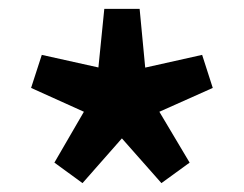

<svg xmlns="http://www.w3.org/2000/svg" viewBox="-20 -828 547 430"><path d="M164.8 -417.9 101.8 -463.8 167.9 -577.7 49.6 -631.1 73.6 -705.1 200.4 -676.9 213.6 -808.2H292.7L305.2 -676.6L432.7 -705.1L456.5 -631.1L336.9 -577.7L404.7 -463.8L341.5 -417.9L253 -518.1Z"/></svg>

Font: Shanggu Sans SC VF
Style: Regular
Weight: 250
Designer: GuiWonder
Version: Version 1.021